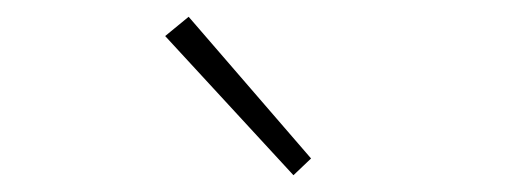

<svg xmlns="http://www.w3.org/2000/svg" viewBox="-20 -840 626 229"><path d="M330 -631 177 -797 205 -820 351 -651Z"/></svg>

Font: Noto Sans TC
Style: Regular
Weight: 100
Designer: Ryoko NISHIZUKA 西塚涼子 (kana, bopomofo & ideographs); Paul D. Hunt (Latin, Greek & Cyrillic); Sandoll Communications 산돌커뮤니
Foundry: Adobe
Version: Version 2.004;hotconv 1.0.118;makeotfexe 2.5.65603